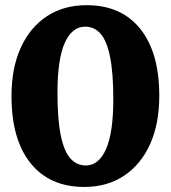

<svg xmlns="http://www.w3.org/2000/svg" viewBox="-20 -730 676 760"><path d="M323 -709.5Q460 -709.5 535.2 -615.8Q610.5 -522 610.5 -351Q610.5 -240 574 -159.2Q537.5 -78.5 470.8 -34.2Q404 10 314 10Q176.5 10 101 -84Q25.5 -178 25.5 -350Q25.5 -460.5 62.2 -541.2Q99 -622 165.8 -665.8Q232.5 -709.5 323 -709.5ZM428.5 -337Q428.5 -442.5 415.5 -505.8Q402.5 -569 377.8 -596.8Q353 -624.5 317.5 -624.5Q265 -624.5 236.2 -559.8Q207.5 -495 207.5 -363.5Q207.5 -257.5 220.5 -194.2Q233.5 -131 258.5 -103Q283.5 -75 319.5 -75Q371 -75 399.8 -140Q428.5 -205 428.5 -337Z"/></svg>

Font: Fraunces 144pt SuperSoft
Style: Bold
Weight: 700
Version: Version 1.000;[b76b70a41]